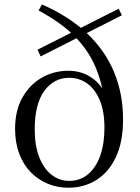

<svg xmlns="http://www.w3.org/2000/svg" viewBox="-20 -837 634 871"><path d="M289.2 14.6Q240.6 14.6 196.9 -3.4Q153.3 -21.4 119.8 -55.4Q86.3 -89.4 67.4 -139.5Q48.4 -189.5 48.4 -252.6Q48.4 -335.7 81.7 -394.5Q114.9 -453.4 169.7 -484.7Q224.5 -516 289.8 -516Q354.7 -516 402.9 -479.4Q451.1 -442.8 473.9 -374.3L455.2 -368.4Q444.2 -461 411.9 -535.9Q379.6 -610.9 317.9 -673.1Q256.3 -735.3 155.1 -789.4L170.5 -816.7Q290 -764.6 372.2 -688.1Q454.4 -611.6 496.3 -512.7Q538.2 -413.9 538.2 -294.6Q538.2 -194.1 506.1 -125.1Q474 -56.2 417.8 -20.8Q361.6 14.6 289.2 14.6ZM294.3 -16.4Q343.6 -16.4 379.6 -46.6Q415.5 -76.8 434.7 -130.9Q453.8 -185.1 453.8 -256.6Q453.8 -333 432.3 -383.3Q410.8 -433.5 374.8 -458.8Q338.9 -484.1 294.3 -484.1Q224.6 -484.1 181 -424.6Q137.5 -365.1 137.5 -249.8Q137.5 -177.3 157.6 -125.1Q177.7 -72.8 213.3 -44.6Q248.8 -16.4 294.3 -16.4ZM164.4 -581.1 150.3 -611.6 518.6 -797.4 532.7 -767.6Z"/></svg>

Font: Noto Serif HK ExtraLight
Style: Regular
Weight: 200
Designer: Ryoko NISHIZUKA 西塚涼子 (kana & ideographs); Frank Grießhammer (Latin, Greek & Cyrillic); Wenlong ZHANG 张文龙 (bopomofo); San
Foundry: Adobe
Version: Version 2.002-H1;hotconv 1.1.0;makeotfexe 2.6.0